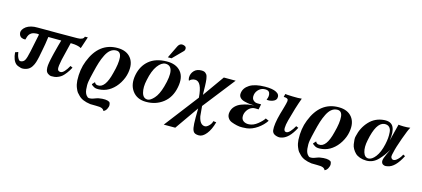

<svg xmlns="http://www.w3.org/2000/svg" viewBox="-70 -1343 4849 2208"><g transform="rotate(15 2354.5 -239.5)"><path d="M814 -524Q811 -515 806 -500.5Q801 -486 791 -455Q781 -424 774 -403.5Q767 -383 767 -384Q749 -396 717.5 -402Q686 -408 664 -408L641 -409Q615 -304 590 -198Q572 -114 577 -85.5Q582 -57 615 -58Q654 -60 707 -155L734 -142Q713 -102 690 -72Q667 -42 650 -27Q633 -12 612 -2Q591 8 583 9.5Q575 11 560 14Q544 16 523.5 15.5Q503 15 482 0Q461 -15 456 -41Q453 -53 453 -68.5Q453 -84 454 -97Q455 -110 459 -131.5Q463 -153 465.5 -165.5Q468 -178 474.5 -206Q481 -234 484 -246Q493 -287 509.5 -344.5Q526 -402 528 -410L374 -411Q362 -318 347 -246Q344 -233 339 -205.5Q334 -178 331.5 -165.5Q329 -153 323.5 -131.5Q318 -110 314 -97Q310 -84 303 -68.5Q296 -53 288 -41Q264 -3 224 9Q184 21 159 14Q119 4 101 -11Q58 -48 50 -142L85 -155Q91 -112 105.5 -85Q120 -58 135 -59Q169 -60 185.5 -87.5Q202 -115 219 -198L263 -411Q256 -413 245 -414Q234 -415 207 -410.5Q180 -406 163 -390Q153 -382 146.5 -371Q140 -360 137.5 -352.5Q135 -345 131.5 -332Q128 -319 126 -314Q70 -311 53 -352Q36 -392 72 -431Q110 -473 187 -482Q196 -484 325 -483.5Q454 -483 466 -483Q514 -484 699 -484Q770 -484 779 -523Z M1368 -250Q1357 -188 1320 -127Q1283 -66 1230 -28Q1181 8 1119.5 17.5Q1058 27 1030 10Q1003 -5 998 -17L1027 -48Q1037 -23 1064 -21Q1156 -11 1203 -205Q1236 -326 1229.5 -396Q1223 -466 1165 -463Q1128 -461 1099.5 -437.5Q1071 -414 1048.5 -369Q1026 -324 1010.5 -275Q995 -226 978 -154Q960 -81 952.5 -38Q945 5 951 60Q957 115 989 140Q998 149 1017.5 147.5Q1037 146 1052 141Q1067 136 1087 128.5Q1107 121 1117 120Q1204 105 1243 128Q1255 139 1256 162.5Q1257 186 1242.5 212.5Q1228 239 1205 247Q1201 231 1179 220Q1156 210 1108.5 211Q1061 212 1040 210Q940 197 896 149Q878 131 868 119Q858 107 843 70Q828 33 825 -14Q819 -145 861 -250Q957 -497 1180 -495Q1285 -494 1337 -428Q1389 -362 1368 -250Z M1919 -655 1806 -541H1762L1834 -689Q1860 -740 1911 -720Q1933 -712 1933.5 -690Q1934 -668 1919 -655ZM1963 -237Q1939 -113 1853 -46.5Q1767 20 1649 19Q1542 18 1487 -57Q1432 -132 1454 -247Q1476 -360 1554 -425Q1632 -490 1762 -492Q1874 -494 1931 -427.5Q1988 -361 1963 -237ZM1809 -206Q1882 -463 1756 -463Q1708 -462 1663 -401Q1618 -340 1595 -225Q1575 -137 1592 -73.5Q1609 -10 1663 -11Q1695 -12 1738 -59.5Q1781 -107 1809 -206Z M2444 -483H2585L2287 -102L2298 17Q2318 115 2378 115Q2400 115 2426.5 88Q2453 61 2457 33L2493 37Q2468 129 2425.5 181.5Q2383 234 2339 234Q2300 234 2282 219.5Q2264 205 2257 166.5Q2250 128 2250 43Q2250 -23 2251 -63L2054 219H1917L2227 -185Q2213 -373 2134 -373Q2091 -373 2066 -343Q2057 -358 2057 -380Q2057 -427 2088.5 -461Q2120 -495 2175 -495Q2191 -495 2203 -492Q2215 -489 2224 -481.5Q2233 -474 2239 -466Q2245 -458 2249 -442Q2253 -426 2255 -413.5Q2257 -401 2258.5 -376.5Q2260 -352 2260.5 -334.5Q2261 -317 2261.5 -284Q2262 -251 2263 -228Z M3101 -412Q3093 -383 3055 -370.5Q3017 -358 2985 -364Q3007 -413 2993 -447Q2979 -481 2923 -474Q2884 -469 2855.5 -436.5Q2827 -404 2827 -360Q2827 -319 2867 -301Q2877 -297 2894.5 -296Q2912 -295 2925 -296H2938Q2938 -295 2937.5 -293Q2937 -291 2936 -286Q2935 -281 2934 -275.5Q2933 -270 2931.5 -263.5Q2930 -257 2929 -251.5Q2928 -246 2927 -241.5Q2926 -237 2925 -234V-232L2913 -233Q2900 -234 2882.5 -233.5Q2865 -233 2853 -229Q2818 -217 2795 -184.5Q2772 -152 2770 -118Q2767 -75 2794.5 -55Q2822 -35 2863 -38Q2914 -41 2963.5 -81Q3013 -121 3032 -153L3071 -136Q3035 -80 2973.5 -37.5Q2912 5 2849 13Q2831 14 2799.5 16Q2768 18 2732 10Q2696 2 2665.5 -10Q2635 -22 2618.5 -50.5Q2602 -79 2610 -118Q2618 -159 2647 -188.5Q2676 -218 2717 -233Q2758 -248 2793 -254.5Q2828 -261 2865 -263Q2834 -264 2808 -266.5Q2782 -269 2746.5 -278Q2711 -287 2692.5 -308Q2674 -329 2678 -360Q2685 -423 2748 -463Q2811 -503 2930 -504Q3020 -505 3065.5 -481Q3111 -457 3101 -412Z M3421 -146Q3348 -2 3256 14Q3228 21 3191 7Q3154 -7 3149 -44Q3141 -112 3178 -248Q3183 -264 3191 -292Q3199 -320 3203.5 -336Q3208 -352 3214 -375.5Q3220 -399 3220.5 -407Q3221 -415 3220 -426Q3213 -446 3167 -446L3176 -483Q3188 -480 3262 -477.5Q3336 -475 3373 -480Q3327 -354 3286 -198Q3278 -168 3274.5 -146.5Q3271 -125 3270.5 -104Q3270 -83 3278 -72Q3286 -61 3302 -62Q3321 -63 3345 -89Q3369 -115 3393 -158Z M4001 -250Q3990 -188 3953 -127Q3916 -66 3863 -28Q3814 8 3752.5 17.5Q3691 27 3663 10Q3636 -5 3631 -17L3660 -48Q3670 -23 3697 -21Q3789 -11 3836 -205Q3869 -326 3862.5 -396Q3856 -466 3798 -463Q3761 -461 3732.5 -437.5Q3704 -414 3681.5 -369Q3659 -324 3643.5 -275Q3628 -226 3611 -154Q3593 -81 3585.5 -38Q3578 5 3584 60Q3590 115 3622 140Q3631 149 3650.5 147.5Q3670 146 3685 141Q3700 136 3720 128.5Q3740 121 3750 120Q3837 105 3876 128Q3888 139 3889 162.5Q3890 186 3875.5 212.5Q3861 239 3838 247Q3834 231 3812 220Q3789 210 3741.5 211Q3694 212 3673 210Q3573 197 3529 149Q3511 131 3501 119Q3491 107 3476 70Q3461 33 3458 -14Q3452 -145 3494 -250Q3590 -497 3813 -495Q3918 -494 3970 -428Q4022 -362 4001 -250Z M4691 -149Q4616 -1 4529 15Q4518 18 4504.5 19Q4491 20 4475 12Q4459 4 4454 -15Q4448 -35 4461.5 -70.5Q4475 -106 4509 -176Q4483 -133 4462.5 -105Q4442 -77 4412.5 -46Q4383 -15 4348.5 0.5Q4314 16 4274 16Q4231 16 4196 3.5Q4161 -9 4140.5 -29Q4120 -49 4105 -75Q4090 -101 4086 -128Q4082 -155 4080 -180.5Q4078 -206 4084 -225Q4106 -329 4176 -404.5Q4246 -480 4353 -488Q4435 -494 4463 -439Q4491 -384 4474 -277L4525 -479Q4542 -476 4585 -475Q4628 -474 4665 -480Q4646 -450 4603.5 -332Q4561 -214 4550 -158Q4550 -157 4547 -145.5Q4544 -134 4543 -128.5Q4542 -123 4541 -112Q4540 -101 4542.5 -95Q4545 -89 4550.5 -82.5Q4556 -76 4566 -73Q4589 -67 4621 -98Q4653 -129 4666 -161ZM4437 -223Q4446 -264 4449 -298Q4452 -332 4449 -370Q4446 -408 4424.5 -428.5Q4403 -449 4364 -445Q4271 -433 4228 -213Q4210 -128 4227.5 -71Q4245 -14 4290 -14Q4331 -14 4373 -68.5Q4415 -123 4437 -223Z"/></g></svg>

Font: GFS Artemisia
Style: Bold Italic
Weight: 700
Italic angle: -12°
Designer: Designed by Takis Katsoulidis and George D. Matthiopoulos.
Foundry: Designed by Takis Katsoulidis and George D. Matthiopoulos.
Version: Version 1.0